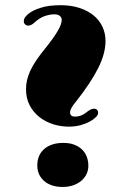

<svg xmlns="http://www.w3.org/2000/svg" viewBox="-20 -720 492 749"><path d="M254.9 -226.1Q222.2 -225.1 191.2 -234.1Q160.2 -243.2 135.7 -261.7Q111.3 -280.3 96.4 -307.9Q81.5 -335.4 81.5 -372.1Q81.5 -389.6 85.4 -407.2Q89.4 -424.8 98.1 -443.8Q106.9 -462.9 121.1 -484.1Q135.3 -505.4 155.8 -530.3Q173.8 -552.7 186.3 -570.3Q198.7 -587.9 206.5 -601.6Q214.4 -615.2 217.5 -625.2Q220.7 -635.3 220.7 -642.6Q220.7 -651.9 213.4 -658Q206.1 -664.1 192.4 -664.1Q173.8 -664.1 154.3 -657.2Q134.8 -650.4 115.2 -632.8Q108.4 -626 101.8 -623Q95.2 -620.1 89.8 -620.1Q83 -620.1 77.9 -624.8Q72.8 -629.4 72.8 -637.7Q72.8 -651.4 90.1 -665.5Q107.4 -679.7 136.7 -689Q153.8 -694.8 174.1 -697.3Q194.3 -699.7 216.8 -699.7Q256.3 -699.7 288.6 -689.5Q320.8 -679.2 343.8 -660.9Q366.7 -642.6 379.2 -616.7Q391.6 -590.8 391.6 -560.1Q391.6 -510.3 362.3 -452.9Q333 -395.5 279.8 -328.1Q264.2 -309.1 258.8 -299.3Q253.4 -289.6 253.4 -281.7Q253.4 -273.4 258.3 -269.3Q263.2 -265.1 271 -265.1Q284.7 -265.1 294.7 -268.8Q304.7 -272.5 313 -278.8Q325.7 -288.6 332.5 -292.2Q339.4 -295.9 347.7 -295.9Q355 -295.9 358.9 -291.3Q362.8 -286.6 362.8 -279.3Q362.8 -271.5 353.5 -262.5Q344.2 -253.4 329.3 -245.4Q314.5 -237.3 294.9 -231.9Q275.4 -226.6 254.9 -226.1ZM125.5 -74.2Q125.5 -115.7 153.1 -139.2Q180.7 -162.6 227.1 -162.6Q251.5 -162.6 269.8 -155.5Q288.1 -148.4 300.3 -136.5Q312.5 -124.5 318.6 -108.2Q324.7 -91.8 324.7 -73.7Q324.7 -56.6 317.9 -41.7Q311 -26.9 297.9 -15.4Q284.7 -3.9 266.1 2.7Q247.6 9.3 224.1 9.3Q201.2 9.3 182.9 3.2Q164.6 -2.9 151.9 -14.2Q139.2 -25.4 132.3 -40.5Q125.5 -55.7 125.5 -74.2Z"/></svg>

Font: Limelight
Style: Regular
Weight: 400
Designer: Nicole Fally with help from Eben Sorkin
Foundry: Nicole Fally with help from Eben Sorkin
Version: Version 1.002